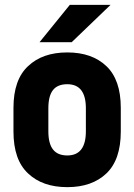

<svg xmlns="http://www.w3.org/2000/svg" viewBox="-20 -751 550 787"><path d="M433.1 -731 273.9 -578.1H142.1L266.1 -731ZM95.2 -40Q35.2 -95.7 35.2 -211.9V-309.1Q35.2 -424.3 95.2 -480Q154.3 -536.1 255.9 -536.1Q356.9 -536.1 416 -480Q475.1 -423.8 475.1 -309.1V-211.9Q475.1 -96.2 416 -40Q356.9 16.1 255.9 16.1Q154.3 16.1 95.2 -40ZM332 -307.1Q332 -405.8 255.9 -405.8Q215.8 -405.8 197 -381.6Q178.2 -357.4 178.2 -307.1V-212.9Q178.2 -162.6 197.3 -138.2Q216.3 -113.8 255.9 -113.8Q332 -113.8 332 -212.9Z"/></svg>

Font: D-DIN-PRO Heavy
Style: Bold
Weight: 900
Designer: Charles Nix
Foundry: CyberFei
Version: Version 1.000;hotconv 1.0.109;makeotfexe 2.5.65596